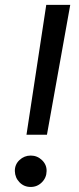

<svg xmlns="http://www.w3.org/2000/svg" viewBox="-20 -747 318 773"><path d="M262.8 -727.3 169 -204.5H86.6L166.2 -727.3ZM103.7 5.7Q76.7 5.7 58.6 -13Q40.5 -31.6 39.8 -58.2Q39.4 -84.9 58.6 -102.8Q77.8 -120.7 103.7 -120.7Q130 -120.7 149.1 -102.3Q168.3 -83.8 167.6 -58.2Q167.3 -31.6 148.6 -13Q130 5.7 103.7 5.7Z"/></svg>

Font: Inter UI
Style: Italic
Weight: 400
Italic angle: -9.39999°
Designer: Rasmus Andersson
Foundry: rsms
Version: 3.2;8d6f07862